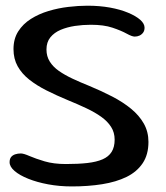

<svg xmlns="http://www.w3.org/2000/svg" viewBox="-20 -646 598 690"><path d="M238 24Q193.5 24 153.2 16.5Q113 9 81.8 -3.5Q50.5 -16 32.5 -31.5Q14.5 -47 14.5 -63Q14.5 -75 20 -81.8Q25.5 -88.5 34.8 -91.5Q44 -94.5 55 -94.5Q65 -94.5 86.2 -85.2Q107.5 -76 140.2 -66.2Q173 -56.5 217 -56.5Q261 -56.5 294 -60.2Q327 -64 348.8 -73.5Q370.5 -83 381.2 -100.2Q392 -117.5 392 -144Q392 -170 379.2 -190Q366.5 -210 343.8 -226.2Q321 -242.5 290.2 -257Q259.5 -271.5 224 -286Q183 -303 147.2 -321Q111.5 -339 85 -360Q58.5 -381 43.5 -407.8Q28.5 -434.5 28.5 -469.5Q28.5 -506.5 45.5 -533.2Q62.5 -560 91 -578Q119.5 -596 154.5 -606.5Q189.5 -617 225.8 -621.2Q262 -625.5 294 -625.5Q338 -625.5 375.2 -618.8Q412.5 -612 440.5 -600.2Q468.5 -588.5 484 -574.8Q499.5 -561 499.5 -546.5Q499.5 -536 494.5 -529Q489.5 -522 481.5 -518.2Q473.5 -514.5 464 -514.5Q454.5 -514.5 435 -525.2Q415.5 -536 384.2 -546.5Q353 -557 306.5 -557Q277.5 -557 249.2 -552.8Q221 -548.5 198 -538.8Q175 -529 161 -511.8Q147 -494.5 147 -468Q147 -443.5 158.8 -424.8Q170.5 -406 191.5 -391.2Q212.5 -376.5 240.8 -363.2Q269 -350 301.5 -337Q345 -319 383.5 -299Q422 -279 451 -255.2Q480 -231.5 496.8 -202Q513.5 -172.5 513.5 -136Q513.5 -90.5 492.8 -59.5Q472 -28.5 434.8 -10.2Q397.5 8 347.2 16Q297 24 238 24Z"/></svg>

Font: Gluten Light
Style: Regular
Weight: 300
Designer: Tyler Finck
Foundry: Etcetera Type Company
Version: Version 1.300